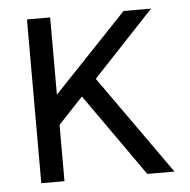

<svg xmlns="http://www.w3.org/2000/svg" viewBox="-43 -542 577 584"><g transform="rotate(-5 246.0 -250.0)"><path d="M60.1 0V-500H130.9V-264.2L355 -500H439L252.9 -301.8L466.8 0H383.8L206.1 -252L130.9 -171.9V0Z"/></g></svg>

Font: LT Superior
Style: Regular
Weight: 400
Designer: Daniel Lyons
Foundry: LyonsType
Version: Version 1.000